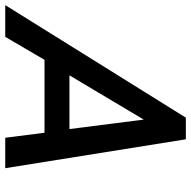

<svg xmlns="http://www.w3.org/2000/svg" viewBox="-61 -711 729 733"><g transform="rotate(90 303.5 -344.5)"><path d="M-43.5 0 386.2 -689.5H468.8L579.1 0H462.9L443.8 -149.9H165.5L77.6 0ZM224.6 -245.1H429.7L393.6 -528.8Z"/></g></svg>

Font: HK Grotesk SemiBold Italic
Style: Regular
Weight: 600
Italic angle: -13°
Designer: Alfredo Marco Pradil and Stefan Peev
Foundry: Hanken Design Co.
Version: Version 1.000;PS 001.000;hotconv 1.0.88;makeotf.lib2.5.64775